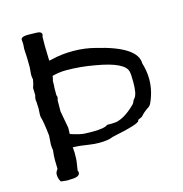

<svg xmlns="http://www.w3.org/2000/svg" viewBox="-107 -817 881 922"><g transform="rotate(-15 333.5 -356.5)"><path d="M293 -189.5Q354 -189.5 369.1 -203.1H384.3Q412.1 -203.1 421.4 -206.1Q465.3 -218.3 514.2 -268.1L520 -278.3Q520 -283.7 528.3 -292Q543.5 -309.1 543.5 -367.2Q543.5 -407.7 540 -421.4Q529.8 -470.2 388.2 -494.1Q316.9 -507.3 245.6 -507.3Q211.9 -507.3 176.8 -498Q175.8 -486.3 171.9 -474.6Q171.9 -448.2 170.4 -439.5V-403.3Q173.3 -398.4 173.3 -394.5Q173.3 -387.7 169.9 -378.9L169.4 -323.7L185.1 -237.8L184.1 -207Q234.4 -190.4 255.9 -190.4Q276.4 -189.5 293 -189.5ZM115.7 5.4Q108.9 5.4 100.6 3.9Q92.3 2.4 84 2Q73.2 -14.6 73.2 -35.2Q73.2 -47.4 84 -60.1Q83 -79.6 83 -104.5Q83 -126 86.4 -153.3Q83.5 -166.5 83.5 -182.1L86.4 -225.6Q79.1 -293.9 70.3 -323.7Q69.8 -325.7 69.8 -331.1V-337.4Q71.3 -353.5 71.3 -364.7L69.8 -394.5Q69.8 -395.5 70.3 -396Q68.4 -402.3 68.4 -408.7Q68.4 -418.9 72.3 -429.7Q71.3 -445.3 71.3 -465.8Q78.1 -483.4 81.5 -506.3Q78.6 -517.6 78.6 -530.3L81.5 -566.9Q81.5 -622.6 79.1 -647Q78.6 -649.9 78.6 -658.7Q80.1 -671.4 80.1 -681.2L78.6 -705.6Q81.5 -719.2 112.8 -719.2L153.3 -718.3Q181.6 -718.3 181.6 -702.6Q181.6 -698.7 178.7 -692.4L178.2 -647L180.2 -572.8Q188.5 -573.7 197.3 -576.2Q245.6 -587.9 301.8 -587.9Q359.4 -587.9 413.1 -573.7Q608.4 -527.3 608.4 -444.3Q621.1 -403.3 621.1 -362.8Q621.1 -303.7 593.8 -246.1Q586.9 -234.4 574.2 -228Q555.7 -215.3 543 -200.2Q541 -196.8 529.3 -191.9Q520 -189.9 518.1 -183.6Q518.1 -168.5 378.9 -140.1Q356.9 -129.4 309.6 -129.4Q286.6 -129.4 261.7 -133.3Q218.8 -140.6 181.6 -141.6Q182.1 -127.9 183.6 -114.7Q183.6 -83 182.1 -72.3L175.3 -27.8Q178.2 -22 178.2 -17.6Q178.2 4.4 133.8 4.4Z"/></g></svg>

Font: Kurland
Style: Regular
Weight: 400
Designer: GGBot
Version: 0.22